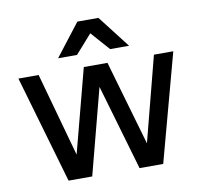

<svg xmlns="http://www.w3.org/2000/svg" viewBox="-79 -795 928 879"><g transform="rotate(-10 385.0 -355.0)"><path d="M384 -398 280 0H170L25 -500H119L227 -111L329 -500H439L553 -106L655 -500H745L610 0H500ZM385 -647 308 -560H220L336 -710H434L550 -560H462Z"/></g></svg>

Font: PT Root UI Web Medium
Style: Regular
Weight: 500
Designer: Vitaly Kuzmin
Foundry: ParaType Ltd.
Version: Version 1.001W